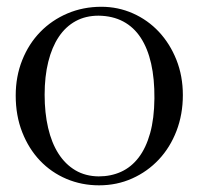

<svg xmlns="http://www.w3.org/2000/svg" viewBox="-20 -581 590 567"><path d="M520 -300.3Q520 -243.2 501.2 -194.3Q482.4 -145.5 449 -109.9Q415.5 -74.2 370.4 -54Q325.2 -33.7 272.5 -33.7Q221.2 -33.7 176.3 -52.7Q131.3 -71.8 98.1 -106.7Q64.9 -141.6 45.7 -190.4Q26.4 -239.3 26.4 -298.8Q26.4 -355.5 45.7 -403.6Q64.9 -451.7 98.9 -486.6Q132.8 -521.5 179.2 -541.3Q225.6 -561 279.3 -561Q328.6 -561 372.6 -541.5Q416.5 -522 449.2 -487.1Q481.9 -452.1 501 -404.3Q520 -356.4 520 -300.3ZM436 -290.5Q436.5 -348.1 426.3 -393.3Q416 -438.5 395.5 -469.7Q375 -501 343.8 -517.6Q312.5 -534.2 271 -534.7Q232.9 -534.7 203.4 -518.6Q173.8 -502.4 153.6 -472.2Q133.3 -441.9 122.6 -398.7Q111.8 -355.5 111.8 -301.3Q111.8 -247.6 122.1 -203.4Q132.3 -159.2 152.6 -127.4Q172.9 -95.7 202.6 -78.1Q232.4 -60.5 271.5 -60.1Q307.6 -60.1 337.6 -73.7Q367.7 -87.4 389.4 -115.7Q411.1 -144 423.3 -187.5Q435.5 -231 436 -290.5Z"/></svg>

Font: Surma
Style: Regular
Weight: 400
Designer: Sue Lloyd-Williams
Foundry: Sylheti Translation And Research
Version: Version 3.000